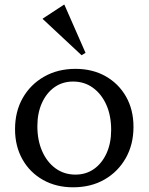

<svg xmlns="http://www.w3.org/2000/svg" viewBox="-20 -785 632 817"><path d="M291 12Q219 12 163 -19.5Q107 -51 75.5 -107Q44 -163 44 -235Q44 -311 77 -368.5Q110 -426 168 -459Q226 -492 301 -492Q374 -492 429.5 -460.5Q485 -429 516.5 -373.5Q548 -318 548 -245Q548 -170 515 -112Q482 -54 424.5 -21Q367 12 291 12ZM301 -42Q346 -42 380 -66Q414 -90 433.5 -133Q453 -176 453 -232Q453 -293 432.5 -339Q412 -385 375.5 -411.5Q339 -438 291 -438Q246 -438 212 -414Q178 -390 158.5 -347Q139 -304 139 -248Q139 -188 159.5 -141.5Q180 -95 216.5 -68.5Q253 -42 301 -42ZM327 -550 162 -704V-706L252 -765H254L344 -560Z"/></svg>

Font: Platypi Light Light
Style: Regular
Weight: 300
Version: Version 1.200